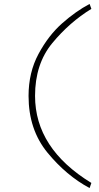

<svg xmlns="http://www.w3.org/2000/svg" viewBox="-20 -837 504 975"><path d="M125 -350Q125 -469 175.5 -563Q226 -657 295.5 -718.5Q365 -780 435 -817L444 -792Q333 -724 245.5 -618Q158 -512 158 -350Q158 -83 444 92L435 118Q317 55 221 -62Q125 -179 125 -350Z"/></svg>

Font: BioRhyme Expanded ExtraLight
Style: Regular
Weight: 275
Width: 7
Designer: Aoife Mooney
Foundry: Aoife Mooney Type
Version: Version 1.000